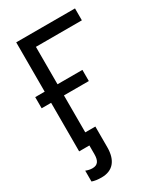

<svg xmlns="http://www.w3.org/2000/svg" viewBox="-220 -806 941 1089"><g transform="rotate(-30 250.0 -261.0)"><path d="M75 0H142V57C142 101 127 121 93 121C79 121 65 118 50 112V183C66 189 87 192 112 192C184 192 225 147 225 59V-76H159V-318H322V-391H159V-636H460V-714H75V-391H13V-318H75Z"/></g></svg>

Font: Noto Sans Mono ExtraCondensed
Style: Regular
Weight: 400
Width: 2
Designer: Monotype Design Team
Foundry: Monotype Imaging Inc.
Version: Version 2.014